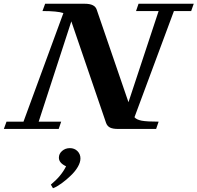

<svg xmlns="http://www.w3.org/2000/svg" viewBox="-57 -683 1046 1017"><path d="M-36.6 0 -22.5 -38.6H67.4L278.8 -613.8Q246.6 -624.5 168 -624.5L182.1 -663.1H392.6Q444.8 -663.1 455.1 -632.3L623.5 -141.6L783.2 -624.5H663.6L676.8 -663.1H969.2L955.6 -624.5H864.3L655.3 -62Q666.5 -48.8 693.8 -43.7Q721.2 -38.6 783.2 -38.6L770 0H568.4Q540.5 0 525.9 -7.3Q511.2 -14.6 504.9 -31.7L320.8 -569.8L147.9 -38.6H267.1L253.9 0ZM223.6 314 212.4 294.9Q267.6 249.5 293 197.8Q254.9 180.2 254.9 152.3Q254.9 131.3 272 116.5Q289.1 101.6 313 101.6Q337.4 101.6 353.3 117.4Q369.1 133.3 369.1 156.2Q369.1 176.8 355.2 200.9Q341.3 225.1 316.9 248Q294.4 270 268.3 288.8Q242.2 307.6 223.6 314Z"/></svg>

Font: Elstob 8pt
Style: Bold Italic
Weight: 700
Italic angle: -20°
Designer: Peter S. Baker
Version: Version 1.015